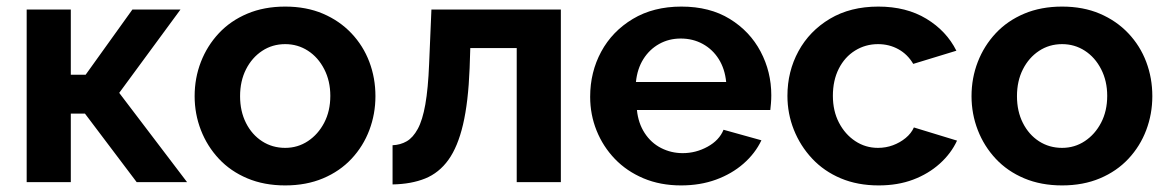

<svg xmlns="http://www.w3.org/2000/svg" viewBox="-20 -553 3548 583"><path d="M61 0V-524H195V-326H240L382 -524H528L342 -271L548 0H395L238 -208H195V0Z M571 -261Q571 -316 590 -365Q609 -414 644.5 -452Q680 -490 731 -511.5Q782 -533 846 -533Q910 -533 960.5 -511.5Q1011 -490 1047 -452Q1083 -414 1101.5 -365Q1120 -316 1120 -261Q1120 -207 1101.5 -158Q1083 -109 1047.5 -71Q1012 -33 961 -11.5Q910 10 846 10Q782 10 731 -11.5Q680 -33 644.5 -71Q609 -109 590 -158Q571 -207 571 -261ZM846 -104Q884 -104 915 -124.5Q946 -145 964.5 -180.5Q983 -216 983 -262Q983 -307 964.5 -343Q946 -379 915 -399Q884 -419 846 -419Q807 -419 776 -398.5Q745 -378 727 -342.5Q709 -307 709 -261Q709 -215 727 -179.5Q745 -144 776 -124Q807 -104 846 -104Z M1172 -112Q1196 -113 1215 -124Q1234 -135 1248.5 -161.5Q1263 -188 1271.5 -236Q1280 -284 1283 -359L1290 -524H1683V0H1549V-407H1408L1406 -346Q1402 -243 1386 -175Q1370 -107 1341.5 -67.5Q1313 -28 1271 -11Q1229 6 1172 7Z M1772 -259Q1772 -334 1805.5 -396Q1839 -458 1901.5 -495.5Q1964 -533 2049 -533Q2135 -533 2196 -495.5Q2257 -458 2289.5 -396.5Q2322 -335 2322 -264Q2322 -252 2321 -239.5Q2320 -227 2319 -219H1914Q1918 -179 1937.5 -149Q1957 -119 1987.5 -103.5Q2018 -88 2053 -88Q2093 -88 2128.5 -107.5Q2164 -127 2177 -159L2292 -127Q2273 -87 2237.5 -56Q2202 -25 2154 -7.5Q2106 10 2048 10Q1985 10 1934 -11.5Q1883 -33 1847 -70.5Q1811 -108 1791.5 -156.5Q1772 -205 1772 -259ZM2185 -304Q2181 -344 2162.5 -373.5Q2144 -403 2114 -419.5Q2084 -436 2047 -436Q2011 -436 1981.5 -419.5Q1952 -403 1933.5 -373.5Q1915 -344 1911 -304Z M2371 -262Q2371 -336 2404.5 -397.5Q2438 -459 2500 -496Q2562 -533 2647 -533Q2732 -533 2793 -496Q2854 -459 2884 -399L2753 -359Q2736 -388 2708 -403.5Q2680 -419 2646 -419Q2608 -419 2576.5 -399.5Q2545 -380 2527 -344.5Q2509 -309 2509 -262Q2509 -216 2527.5 -180.5Q2546 -145 2577 -124.5Q2608 -104 2646 -104Q2670 -104 2691.5 -112Q2713 -120 2730 -134Q2747 -148 2755 -166L2886 -126Q2868 -87 2833.5 -56Q2799 -25 2752.5 -7.5Q2706 10 2648 10Q2584 10 2533 -11.5Q2482 -33 2446 -71.5Q2410 -110 2390.5 -159Q2371 -208 2371 -262Z M2930 -261Q2930 -316 2949 -365Q2968 -414 3003.5 -452Q3039 -490 3090 -511.5Q3141 -533 3205 -533Q3269 -533 3319.5 -511.5Q3370 -490 3406 -452Q3442 -414 3460.5 -365Q3479 -316 3479 -261Q3479 -207 3460.5 -158Q3442 -109 3406.5 -71Q3371 -33 3320 -11.5Q3269 10 3205 10Q3141 10 3090 -11.5Q3039 -33 3003.5 -71Q2968 -109 2949 -158Q2930 -207 2930 -261ZM3205 -104Q3243 -104 3274 -124.5Q3305 -145 3323.5 -180.5Q3342 -216 3342 -262Q3342 -307 3323.5 -343Q3305 -379 3274 -399Q3243 -419 3205 -419Q3166 -419 3135 -398.5Q3104 -378 3086 -342.5Q3068 -307 3068 -261Q3068 -215 3086 -179.5Q3104 -144 3135 -124Q3166 -104 3205 -104Z"/></svg>

Font: YasnoRaleway
Style: Bold
Weight: 700
Designer: Matt McInerney, Pablo Impallari, Rodrigo Fuenzalida
Foundry: Matt McInerney, Pablo Impallari, Rodrigo Fuenzalida
Version: Version 4.026